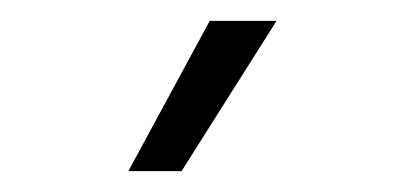

<svg xmlns="http://www.w3.org/2000/svg" viewBox="-20 -804 388 184"><path d="M181 -784H245L154 -640H103Z"/></svg>

Font: Evergrow Sans
Style: Light
Weight: 300
Foundry: 10Web
Version: Version 1.000